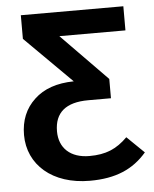

<svg xmlns="http://www.w3.org/2000/svg" viewBox="-51 -735 636 793"><g transform="rotate(-5 266.5 -338.0)"><path d="M455 -151C410 -106 365 -87 297 -87C218 -87 172 -131 172 -200C172 -278 219 -317 312 -317H406V-397L216 -591H490V-691H65V-593L259 -400C189 -399 134 -380 95 -343C55 -306 35 -257 35 -197C35 -74 134 15 290 15C398 15 470 -17 526 -82Z"/></g></svg>

Font: Fira Sans Medium
Style: Regular
Weight: 500
Designer: Carrois Corporate & Edenspiekermann AG
Foundry: Carrois Corporate GbR & Edenspiekermann AG
Version: Version 4.203